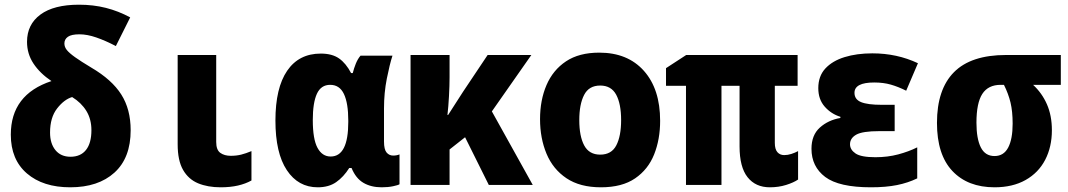

<svg xmlns="http://www.w3.org/2000/svg" viewBox="-20 -787 4544 817"><path d="M279 10Q163 10 94.5 -49Q26 -108 26 -214Q26 -385 199 -442Q150 -475 122.5 -516.5Q95 -558 95 -609Q95 -683 152 -725Q209 -767 316 -767Q377 -767 430.5 -753.5Q484 -740 534 -713L473 -591Q429 -614 390 -627.5Q351 -641 318 -641Q284 -641 269 -630.5Q254 -620 254 -602Q254 -587 264.5 -574Q275 -561 299.5 -543.5Q324 -526 369 -499Q456 -448 496 -385Q536 -322 536 -233Q536 -115 467 -52.5Q398 10 279 10ZM280 -120Q323 -120 346 -149Q369 -178 369 -233Q369 -280 347.5 -315Q326 -350 287 -374Q253 -364 223 -325.5Q193 -287 193 -223Q193 -176 216 -148Q239 -120 280 -120Z M919 10Q864 10 823 -7Q782 -24 759 -64Q736 -104 736 -173V-553H900V-183Q900 -149 917.5 -136.5Q935 -124 962 -124Q986 -124 1006 -129Q1026 -134 1050 -144V-19Q1025 -5 992.5 2.5Q960 10 919 10Z M1332 10Q1249 10 1200.5 -63Q1152 -136 1152 -274Q1152 -413 1202 -486Q1252 -559 1345 -559Q1393 -559 1422.5 -538.5Q1452 -518 1474 -476H1481Q1486 -496 1494 -516Q1502 -536 1514 -550H1650Q1638 -513 1626 -452.5Q1614 -392 1614 -326V-185Q1614 -151 1625 -138Q1636 -125 1653 -125Q1668 -125 1680 -130V-3Q1674 1 1652.5 5.5Q1631 10 1604 10Q1559 10 1526.5 -9Q1494 -28 1476 -72H1466Q1442 -34 1410.5 -12Q1379 10 1332 10ZM1387 -121Q1462 -121 1462 -268V-274Q1462 -348 1443.5 -387Q1425 -426 1385 -426Q1346 -426 1328.5 -388Q1311 -350 1311 -276Q1311 -195 1331 -158Q1351 -121 1387 -121Z M1727 0V-553H1893V-458Q1893 -423 1890.5 -377.5Q1888 -332 1884 -298H1887Q1903 -323 1917.5 -345.5Q1932 -368 1950 -396L2055 -553H2241L2073 -313L2247 0H2060L1959 -203L1893 -151V0Z M2537 10Q2448 10 2390.5 -28.5Q2333 -67 2305.5 -133Q2278 -199 2278 -280Q2278 -361 2305.5 -425Q2333 -489 2388.5 -526Q2444 -563 2530 -563Q2651 -563 2720 -485.5Q2789 -408 2789 -273Q2789 -194 2763.5 -130Q2738 -66 2682.5 -28Q2627 10 2537 10ZM2534 -129Q2582 -129 2602.5 -168.5Q2623 -208 2623 -276Q2623 -345 2602 -384Q2581 -423 2534 -423Q2486 -423 2465.5 -383Q2445 -343 2445 -276Q2445 -207 2466 -168Q2487 -129 2534 -129Z M3256 10Q3195 10 3161 -33Q3127 -76 3127 -164V-422H3050V0H2899V-422H2814V-497L2900 -553H3374V-422H3277V-179Q3277 -152 3288 -139.5Q3299 -127 3317 -127Q3332 -127 3347.5 -132Q3363 -137 3376 -144V-23Q3357 -10 3325 0Q3293 10 3256 10Z M3686 10Q3550 10 3491.5 -34Q3433 -78 3433 -154Q3433 -212 3468.5 -244Q3504 -276 3556 -285V-290Q3517 -302 3489.5 -333Q3462 -364 3462 -412Q3462 -463 3492 -495.5Q3522 -528 3574 -544Q3626 -560 3692 -560Q3797 -560 3886 -518L3836 -401Q3802 -418 3770.5 -427Q3739 -436 3700 -436Q3616 -436 3616 -392Q3616 -364 3644 -352.5Q3672 -341 3732 -341H3787V-229H3722Q3650 -229 3623.5 -214Q3597 -199 3597 -173Q3597 -150 3620.5 -134Q3644 -118 3705 -118Q3757 -118 3802 -130Q3847 -142 3883 -160V-28Q3844 -9 3797 0.5Q3750 10 3686 10Z M4212 10Q4098 10 4032.5 -59.5Q3967 -129 3967 -264Q3967 -407 4039.5 -480Q4112 -553 4261 -553H4494V-426H4376Q4414 -391 4435 -343Q4456 -295 4456 -233Q4456 -162 4427.5 -107Q4399 -52 4344 -21Q4289 10 4212 10ZM4212 -123Q4251 -123 4270 -159Q4289 -195 4289 -261Q4289 -313 4280 -350.5Q4271 -388 4252 -426H4238Q4185 -426 4160 -387.5Q4135 -349 4135 -265Q4135 -197 4153.5 -160Q4172 -123 4212 -123Z"/></svg>

Font: Noto Sans Mono SemiCondensed Black
Style: Regular
Weight: 900
Width: 4
Designer: Monotype Design Team
Foundry: Monotype Imaging Inc.
Version: Version 2.014; ttfautohint (v1.8.4.7-5d5b)